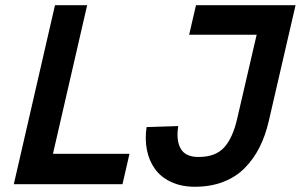

<svg xmlns="http://www.w3.org/2000/svg" viewBox="-20 -710 1159 740"><path d="M33.2 0 191.9 -689.9H315.9L184.1 -117.2H479L452.1 0ZM731 9.8Q678.7 9.8 638.9 -9Q599.1 -27.8 576.7 -59.6Q554.2 -91.3 546.1 -132.6Q538.1 -173.8 544.9 -220.2L667 -224.1Q658.2 -168.9 676.5 -137Q694.8 -105 745.1 -105Q810.5 -105 843.8 -141.6Q877 -178.2 894 -252L969.2 -576.2H709L735.4 -689.9H1119.1L1016.1 -244.1Q1002.9 -187 980.2 -142.1Q957.5 -97.2 923.3 -62.5Q889.2 -27.8 840.3 -9Q791.5 9.8 731 9.8Z"/></svg>

Font: HK Grotesk Legacy
Style: Bold Italic
Weight: 700
Italic angle: -13°
Designer: Alfredo Marco Pradil
Foundry: Hanken Design Co.
Version: Version 2.022;PS 002.022;hotconv 1.0.88;makeotf.lib2.5.64775